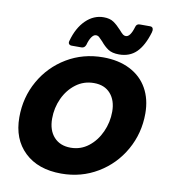

<svg xmlns="http://www.w3.org/2000/svg" viewBox="-86 -841 828 927"><g transform="rotate(10 328.0 -377.5)"><path d="M30 -221Q30 -319 76 -400Q122 -481 201.5 -528.5Q281 -576 379 -576Q455 -576 511 -547.5Q567 -519 596.5 -466.5Q626 -414 626 -344Q626 -247 580 -165.5Q534 -84 454 -36Q374 12 276 12Q162 12 96 -51Q30 -114 30 -221ZM467 -325Q467 -380 438 -413Q409 -446 357 -446Q307 -446 268.5 -417Q230 -388 208.5 -341.5Q187 -295 187 -242Q187 -185 217 -152Q247 -119 299 -119Q348 -119 386 -148.5Q424 -178 445.5 -225.5Q467 -273 467 -325ZM360 -651Q348 -664 341.5 -669.5Q335 -675 326 -675Q315 -675 305 -661Q295 -647 288 -621Q282 -605 267 -605H219Q210 -605 205.5 -610.5Q201 -616 204 -626Q222 -692 260.5 -729.5Q299 -767 348 -767Q378 -767 396.5 -754.5Q415 -742 435 -720Q447 -706 453.5 -701Q460 -696 468 -696Q490 -696 505 -747Q509 -763 525 -763H576Q591 -763 591 -746Q591 -743 589 -735Q569 -668 536 -635.5Q503 -603 451 -603Q417 -603 397.5 -616Q378 -629 360 -651Z"/></g></svg>

Font: Open Sauce Two ExtraBold Italic
Style: Regular
Weight: 800
Italic angle: -10°
Designer: Alfredo Marco Pradil
Foundry: Creative Sauce Fz LLC
Version: Version 1.477